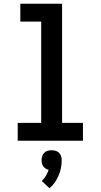

<svg xmlns="http://www.w3.org/2000/svg" viewBox="-20 -755 540 1030"><path d="M75 0V-96H201V-639H89V-735H313V-96H425V0ZM246 255 204 216Q217 204 226 188.5Q235 173 241 156Q232 154 224.5 149Q217 144 212 137Q207 130 205 121.5Q203 113 203 104Q203 93 206.5 82.5Q210 72 217.5 64.5Q225 57 235.5 54Q246 51 257 51Q268 51 278.5 54Q289 57 296.5 64.5Q304 72 307.5 82.5Q311 93 311 104Q311 125 307 146Q303 167 294.5 186.5Q286 206 274 223.5Q262 241 246 255Z"/></svg>

Font: Iosevka Term
Style: Bold
Weight: 700
Monospace: yes
Designer: Belleve Invis
Foundry: Belleve Invis
Version: Version 30.0.1